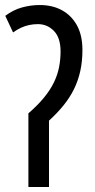

<svg xmlns="http://www.w3.org/2000/svg" viewBox="-20 -744 380 764"><path d="M138 -724Q189 -724 227 -703Q265 -682 286.5 -642.5Q308 -603 308 -545Q308 -500 299.5 -461.5Q291 -423 274.5 -389.5Q258 -356 233 -325Q208 -294 175 -264V0H93V-293Q130 -325 155 -355.5Q180 -386 194.5 -416Q209 -446 215 -476.5Q221 -507 221 -539Q221 -594 194.5 -621Q168 -648 131 -648Q113 -648 96.5 -644.5Q80 -641 64.5 -634Q49 -627 32 -615L1 -681Q33 -705 68 -714.5Q103 -724 138 -724Z"/></svg>

Font: Noto Sans ExtraCondensed
Style: Regular
Weight: 400
Width: 2
Designer: Monotype Design Team
Foundry: Monotype Imaging Inc.
Version: Version 2.013